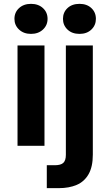

<svg xmlns="http://www.w3.org/2000/svg" viewBox="-20 -757 571 997"><path d="M71 0V-521H211V0ZM141 -581Q103 -581 79 -603.5Q55 -626 55 -659Q55 -693 79 -715Q103 -737 141 -737Q179 -737 203 -715Q227 -693 227 -659Q227 -626 203 -603.5Q179 -581 141 -581ZM223 220V101H264Q296 101 309 88.5Q322 76 322 47V-521H462V46Q462 109 440 147.5Q418 186 378.5 203Q339 220 285 220ZM393 -581Q354 -581 330.5 -603.5Q307 -626 307 -659Q307 -693 330.5 -715Q354 -737 393 -737Q431 -737 454.5 -715Q478 -693 478 -659Q478 -626 454.5 -603.5Q431 -581 393 -581Z"/></svg>

Font: DM Sans 10pt ExtraBold
Style: Regular
Weight: 800
Version: Version 4.004;gftools[0.9.30]